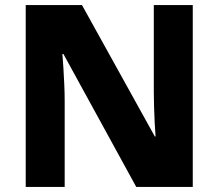

<svg xmlns="http://www.w3.org/2000/svg" viewBox="-20 -734 858 754"><path d="M737 0H515L229 -522H225Q227 -499 229 -467Q231 -435 232.5 -401Q234 -367 234 -338V0H81V-714H302L588 -198H591Q589 -220 587.5 -251Q586 -282 585 -315Q584 -348 584 -374V-714H737Z"/></svg>

Font: Noto Sans Khmer UI ExtraBold
Style: Regular
Weight: 800
Designer: Danh Hong and the Monotype Design Team
Foundry: Monotype Imaging Inc.
Version: Version 2.002; ttfautohint (v1.8.4.7-5d5b)